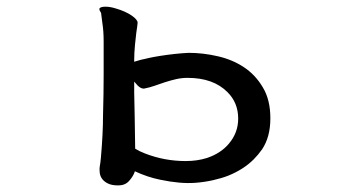

<svg xmlns="http://www.w3.org/2000/svg" viewBox="-20 -503 1040 577"><path d="M767.6 -54.2Q792.5 -91.3 792.5 -147.2Q792.5 -203.1 770 -240.2Q747.6 -278.3 712.6 -301.3Q677.7 -324.2 634.3 -334Q590.3 -344.2 546.9 -344.2Q507.8 -342.3 460.9 -335Q439.5 -331.5 428 -328.9Q416.5 -326.2 413.1 -325.4Q409.7 -324.7 406.2 -324Q402.8 -323.2 399.9 -322.3Q394 -320.8 383.3 -317.4V-323.2Q383.3 -343.3 385.7 -368.7Q388.2 -394 389.4 -402.8Q390.6 -411.6 391.1 -415Q391.6 -418.5 392.1 -421.4Q393.6 -434.6 393.6 -434.6Q393.6 -443.8 376 -456.1Q356.9 -469.2 328.1 -477.5Q311 -482.9 297.4 -482.9Q284.2 -482.9 279.3 -478.5Q278.8 -477.5 278.8 -476.3Q278.8 -475.1 278.8 -474.1Q278.8 -471.7 283.7 -464.4Q285.6 -448.7 287.6 -434.1Q291.5 -409.7 291.5 -377.9V-279.3Q291.5 -221.7 289.6 -156.2Q289.6 -101.1 283.2 -28.8Q281.7 -12.2 279.8 -2.9Q278.8 2.9 279.3 9Q279.8 15.1 279.8 17.1Q283.2 38.6 305.2 48.8Q316.4 54.2 335.4 54.2Q355.5 54.2 367.2 41.5Q378.9 28.8 383.8 16.1L385.3 11.7Q422.9 29.3 461.4 37.1Q522 49.8 566.9 46.4Q593.8 44.4 619.9 38.6Q646 32.7 666 24.9Q711.9 6.3 742.2 -23.9Q755.9 -37.6 767.6 -54.2ZM543.9 -269Q621.1 -269 663.6 -226.1Q695.8 -194.3 695.8 -146.5Q695.8 -104 667.5 -70.8Q643.1 -42 602.1 -28.3Q572.8 -19 538.1 -19Q474.6 -19 416.5 -41.5Q399.4 -47.9 386.2 -56.2V-58.6Q386.2 -82.5 384.8 -151.4Q383.3 -220.2 383.3 -224.4Q383.3 -228.5 383.3 -232.4Q383.3 -239.7 383.3 -246.1V-257.8Q392.6 -247.1 394 -245.6Q403.3 -236.8 411.1 -236.8Q412.1 -236.8 413.1 -236.8Q428.7 -239.7 444.1 -245.1Q459.5 -250.5 475.8 -255.9Q492.2 -261.2 509 -265.1Q525.9 -269 543.9 -269Z"/></svg>

Font: Bakudai
Style: Light
Weight: 300
Version: Version 1.48